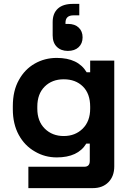

<svg xmlns="http://www.w3.org/2000/svg" viewBox="-20 -808 678 988"><path d="M46 -246V-262Q46 -341 77 -396Q107 -451 158.5 -480.5Q210 -510 272 -510Q382 -510 426 -436H444V-496H568V48Q568 99 538 129.5Q508 160 458 160H126V50H414Q442 50 442 20V-69H424Q381 2 272 2Q211 2 160 -28Q107 -58 76.5 -114Q46 -170 46 -246ZM444 -249V-259Q444 -326 406.5 -363Q369 -400 308 -400Q248 -400 210 -362.5Q172 -325 172 -259V-249Q172 -184 210.5 -146Q249 -108 308 -108Q367 -108 405.5 -146Q444 -184 444 -249ZM355 -788H388V-729H358Q317 -729 317 -691V-685H330Q365 -685 385 -666Q405 -647 405 -616Q405 -584 384.5 -565Q364 -546 329 -546Q294 -546 272.5 -567Q251 -588 251 -626V-694Q251 -739 277.5 -763.5Q304 -788 355 -788Z"/></svg>

Font: Rootstock Sans Headline
Style: Bold
Weight: 700
Designer: Florian Karsten
Foundry: Florian Karsten
Version: Version 2.000;FEAKit 1.0